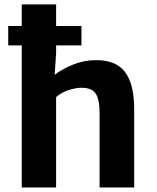

<svg xmlns="http://www.w3.org/2000/svg" viewBox="-20 -832 697 852"><path d="M76.5 0V-630.5H16.5V-716.5H76.5V-812.5H229V-716.5H341.5V-630.5H229V-595L222.5 -500Q251.5 -523 299.8 -543.5Q348 -564 400 -565Q491 -567.5 533.2 -514.5Q575.5 -461.5 575.5 -345.5V0H422V-328Q422 -394 403 -419Q384 -444 337 -442.5Q316 -442 285.2 -432.5Q254.5 -423 229 -401V0Z"/></svg>

Font: Merriweather Sans
Style: Bold
Weight: 700
Designer: Eben Sorkin
Foundry: Eben Sorkin
Version: Version 1.008; ttfautohint (v1.7.19-72a1) -l 8 -r 50 -G 200 